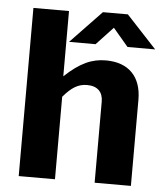

<svg xmlns="http://www.w3.org/2000/svg" viewBox="-53 -797 723 844"><g transform="rotate(5 308.5 -375.0)"><path d="M488 -607H610L477 -750H367L230 -607H347L421 -686ZM61 0H221V-364C256 -405 285 -425 326 -425C372 -425 396 -400 396 -358V0H556V-380C556 -481 500 -540 399 -540C337 -540 285 -517 218 -454V-742H61Z"/></g></svg>

Font: 18Franklin
Style: Bold
Weight: 700
Designer: Pablo Impallari, Rodrigo Fuenzalida (Modified by Dan O. Williams)
Version: Version 0.025;PS 000.025;hotconv 1.0.88;makeotf.lib2.5.64775